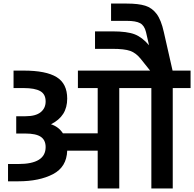

<svg xmlns="http://www.w3.org/2000/svg" viewBox="-20 -1057 1089 1077"><path d="M1049 -563H949V0H829V-563H729H649V0H528V-212H357Q354 -120 277 -80Q200 -40 83 -40H25V-137H83Q236 -137 236 -232Q236 -271 209 -289.5Q182 -308 122 -308H71V-405H123Q180 -405 208 -427.5Q236 -450 236 -488Q236 -529 205.5 -546Q175 -563 113 -563H56V-661H113Q238 -661 297.5 -624.5Q357 -588 357 -504Q357 -454 334.5 -418.5Q312 -383 266 -360Q309 -346 333 -309H528V-563H417V-661H729H822L770 -726Q743 -760 710.5 -771.5Q678 -783 611 -783H513V-881H611Q693 -881 735.5 -864.5Q778 -848 816 -803L799 -877Q790 -914 766 -927Q742 -940 691 -940H603V-1037H691Q756 -1037 794.5 -1025Q833 -1013 858.5 -979Q884 -945 899 -877L948 -661H1049Z"/></svg>

Font: Biryani
Style: Bold
Weight: 700
Designer: Dan Reynolds and Mathieu Reguer
Foundry: Dan Reynolds and Mathieu Reguer
Version: Version 1.004; ttfautohint (v1.1) -l 5 -r 5 -G 72 -x 0 -D la